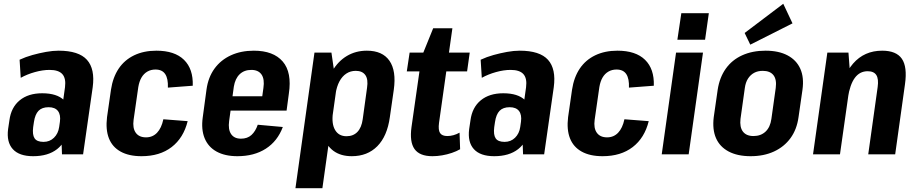

<svg xmlns="http://www.w3.org/2000/svg" viewBox="-20 -819 4864 1019"><path d="M302 -192 325 -356Q331 -403 311 -425.5Q291 -448 243 -448Q207 -448 165.5 -436.5Q124 -425 90 -406L84 -502Q116 -517 152 -527Q188 -537 224 -543.5Q260 -550 291 -550Q398 -550 441.5 -501.5Q485 -453 472 -356L421 0H309ZM156 10Q82 10 48 -27.5Q14 -65 23 -134L30 -181Q39 -249 84.5 -286.5Q130 -324 204 -324Q282 -324 319.5 -287.5Q357 -251 348 -182L341 -135Q331 -65 283 -27.5Q235 10 156 10ZM211 -66Q244 -66 266.5 -88Q289 -110 294 -145L298 -173Q303 -210 287.5 -230Q272 -250 238 -250Q203 -250 184.5 -231Q166 -212 160 -171L156 -144Q151 -104 163.5 -85Q176 -66 211 -66Z M731 10Q664 10 620 -14.5Q576 -39 558 -85Q540 -131 548 -197L569 -343Q579 -409 610 -455Q641 -501 692 -525.5Q743 -550 810 -550Q907 -550 956.5 -501.5Q1006 -453 1003 -364L871 -354Q873 -401 857 -425.5Q841 -450 805 -450Q781 -450 762 -439Q743 -428 731 -407.5Q719 -387 714 -357L689 -183Q683 -139 700.5 -114.5Q718 -90 755 -90Q790 -90 813.5 -114.5Q837 -139 847 -186L976 -176Q954 -87 891 -38.5Q828 10 731 10Z M1240 10Q1174 10 1129.5 -14.5Q1085 -39 1066 -85.5Q1047 -132 1056 -196L1076 -344Q1085 -409 1118.5 -455Q1152 -501 1205.5 -525.5Q1259 -550 1327 -550Q1431 -550 1480.5 -492.5Q1530 -435 1513 -322L1501 -232H1178L1189 -308H1398L1367 -273L1378 -352Q1385 -399 1368 -423.5Q1351 -448 1314 -448Q1276 -448 1252 -425Q1228 -402 1221 -359L1196 -176Q1190 -132 1206.5 -107.5Q1223 -83 1259 -83Q1293 -83 1314.5 -102.5Q1336 -122 1348 -157L1481 -145Q1453 -70 1391 -30Q1329 10 1240 10Z M1847 10Q1788 10 1749.5 -18.5Q1711 -47 1695.5 -100.5Q1680 -154 1690 -227L1702 -315Q1713 -389 1743.5 -441.5Q1774 -494 1821 -522Q1868 -550 1927 -550Q2010 -550 2047 -496.5Q2084 -443 2070 -343L2049 -197Q2035 -96 1982.5 -43Q1930 10 1847 10ZM1649 -540H1739L1766 -353L1691 180H1548ZM1819 -96Q1855 -96 1877 -119Q1899 -142 1905 -186L1928 -353Q1935 -398 1919 -420.5Q1903 -443 1868 -443Q1840 -443 1818 -428.5Q1796 -414 1781.5 -387Q1767 -360 1761 -321L1747 -220Q1739 -162 1758.5 -129Q1778 -96 1819 -96Z M2275 10Q2207 10 2180 -28Q2153 -66 2164 -145L2217 -516L2279 -669H2381L2310 -167Q2305 -129 2315.5 -113Q2326 -97 2354 -97Q2370 -97 2386.5 -101.5Q2403 -106 2419 -115L2422 -27Q2403 -16 2378 -7.5Q2353 1 2326.5 5.5Q2300 10 2275 10ZM2154 -540H2473L2459 -440H2139Z M2749 -192 2772 -356Q2778 -403 2758 -425.5Q2738 -448 2690 -448Q2654 -448 2612.5 -436.5Q2571 -425 2537 -406L2531 -502Q2563 -517 2599 -527Q2635 -537 2671 -543.5Q2707 -550 2738 -550Q2845 -550 2888.5 -501.5Q2932 -453 2919 -356L2868 0H2756ZM2603 10Q2529 10 2495 -27.5Q2461 -65 2470 -134L2477 -181Q2486 -249 2531.5 -286.5Q2577 -324 2651 -324Q2729 -324 2766.5 -287.5Q2804 -251 2795 -182L2788 -135Q2778 -65 2730 -27.5Q2682 10 2603 10ZM2658 -66Q2691 -66 2713.5 -88Q2736 -110 2741 -145L2745 -173Q2750 -210 2734.5 -230Q2719 -250 2685 -250Q2650 -250 2631.5 -231Q2613 -212 2607 -171L2603 -144Q2598 -104 2610.5 -85Q2623 -66 2658 -66Z M3178 10Q3111 10 3067 -14.5Q3023 -39 3005 -85Q2987 -131 2995 -197L3016 -343Q3026 -409 3057 -455Q3088 -501 3139 -525.5Q3190 -550 3257 -550Q3354 -550 3403.5 -501.5Q3453 -453 3450 -364L3318 -354Q3320 -401 3304 -425.5Q3288 -450 3252 -450Q3228 -450 3209 -439Q3190 -428 3178 -407.5Q3166 -387 3161 -357L3136 -183Q3130 -139 3147.5 -114.5Q3165 -90 3202 -90Q3237 -90 3260.5 -114.5Q3284 -139 3294 -186L3423 -176Q3401 -87 3338 -38.5Q3275 10 3178 10Z M3711 -540 3635 0H3492L3568 -540ZM3742 -749 3722 -608H3575L3596 -749Z M3964 10Q3894 10 3847 -15Q3800 -40 3780 -86Q3760 -132 3768 -197L3789 -343Q3799 -408 3832 -454.5Q3865 -501 3919 -525.5Q3973 -550 4043 -550Q4113 -550 4160 -525Q4207 -500 4227.5 -454Q4248 -408 4239 -343L4218 -197Q4209 -132 4175.5 -86Q4142 -40 4088 -15Q4034 10 3964 10ZM3979 -97Q4018 -97 4043 -120.5Q4068 -144 4074 -188L4097 -352Q4103 -397 4085 -420Q4067 -443 4028 -443Q4002 -443 3982.5 -432.5Q3963 -422 3950 -402Q3937 -382 3933 -352L3910 -188Q3905 -144 3923 -120.5Q3941 -97 3979 -97ZM4186 -695 3962 -582 3932 -644 4137 -799Z M4638 -357Q4644 -400 4631 -420.5Q4618 -441 4585 -441Q4543 -441 4517 -406Q4491 -371 4480 -300L4422 -230L4429 -279Q4448 -413 4507.5 -481.5Q4567 -550 4662 -550Q4737 -550 4766.5 -507Q4796 -464 4783 -372L4731 0H4588ZM4371 -540H4483L4494 -394L4438 0H4295Z"/></svg>

Font: Pathway Extreme Condensed
Style: Bold Italic
Weight: 700
Width: 3
Italic angle: -8°
Version: Version 1.001;gftools[0.9.26]